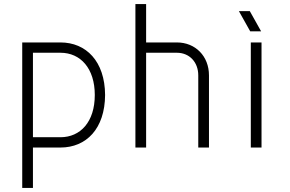

<svg xmlns="http://www.w3.org/2000/svg" viewBox="-20 -730 1435 950"><path d="M279 -51H143V-469H279C379 -469 449 -391 449 -260C449 -127 378 -51 279 -51ZM90 200H143V0H279C407 0 499 -93 500 -260C499 -427 406 -520 279 -520H90Z M650 0H703V-469H855C917 -469 961 -423 961 -357V0H1014V-357C1014 -452 947 -520 855 -520H703V-710H650Z M1221 0H1274V-520H1221ZM1162 -675 1218 -575H1272L1216 -675Z"/></svg>

Font: Grotesk 01 Extrafine
Style: Bold
Weight: 400
Designer: Frank Adebiaye, contributions by Jérémy Landes, Ariel Martín Pérez
Foundry: Velvetyne Type Foundry
Version: Version 3.000;Glyphs 3.1.2 (3150)